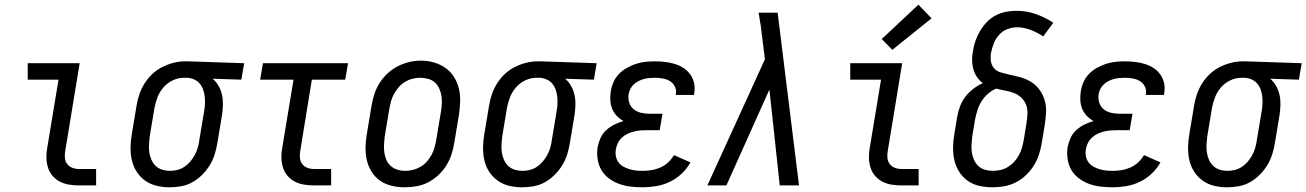

<svg xmlns="http://www.w3.org/2000/svg" viewBox="-20 -789 5559 817"><path d="M315 0Q294 0 273 -3.5Q252 -7 234 -16.5Q216 -26 203 -41.5Q190 -57 184 -76.5Q178 -96 177.5 -117.5Q177 -139 181 -160L229 -450H98V-520H319L258 -149Q255 -134 256 -119Q257 -104 265 -92.5Q273 -81 286.5 -75.5Q300 -70 315 -70H389V0Z M701 8Q673 8 646 1.5Q619 -5 597.5 -20.5Q576 -36 561.5 -58.5Q547 -81 541 -107.5Q535 -134 535.5 -162.5Q536 -191 541 -219L561 -339Q565 -364 573 -387.5Q581 -411 594.5 -433Q608 -455 627.5 -473.5Q647 -492 670 -503.5Q693 -515 717.5 -521.5Q742 -528 767 -528Q770 -528 773.5 -528Q777 -528 781 -528L1019 -520L1007 -450L885 -454Q900 -441 910 -423.5Q920 -406 924.5 -386Q929 -366 928.5 -344Q928 -322 925 -301L905 -181Q901 -156 893.5 -132Q886 -108 872.5 -86Q859 -64 840 -45Q821 -26 798.5 -13.5Q776 -1 751 3.5Q726 8 701 8ZM703 -62Q719 -62 735 -66Q751 -70 765 -79.5Q779 -89 790 -102Q801 -115 809 -130Q817 -145 821.5 -160.5Q826 -176 828 -192L848 -312Q851 -328 852 -344Q853 -360 851.5 -375.5Q850 -391 845 -406Q840 -421 830.5 -432.5Q821 -444 807 -450.5Q793 -457 777 -458H770Q768 -458 766 -458Q764 -458 762 -458Q738 -458 715 -447Q692 -436 675.5 -417Q659 -398 650 -374.5Q641 -351 637 -328L617 -208Q615 -191 614 -173.5Q613 -156 615.5 -140Q618 -124 624.5 -109Q631 -94 642.5 -83Q654 -72 670 -67Q686 -62 703 -62Z M1315 0Q1294 0 1273 -3.5Q1252 -7 1234 -16.5Q1216 -26 1203 -41.5Q1190 -57 1184 -76.5Q1178 -96 1177.5 -117.5Q1177 -139 1181 -160L1229 -450H1087L1099 -520H1461L1449 -450H1307L1258 -149Q1255 -134 1256 -119Q1257 -104 1265 -92.5Q1273 -81 1286.5 -75.5Q1300 -70 1315 -70H1389V0Z M1702 8Q1674 8 1646.5 1.5Q1619 -5 1597.5 -20Q1576 -35 1561.5 -58Q1547 -81 1541 -107.5Q1535 -134 1535.5 -162.5Q1536 -191 1541 -219L1561 -339Q1565 -364 1573 -388.5Q1581 -413 1595 -435.5Q1609 -458 1629 -476.5Q1649 -495 1672.5 -507Q1696 -519 1721 -525Q1746 -531 1772 -531Q1800 -531 1827 -523Q1854 -515 1875.5 -500Q1897 -485 1911.5 -462Q1926 -439 1932.5 -412.5Q1939 -386 1938 -357.5Q1937 -329 1933 -301L1913 -181Q1909 -156 1901 -131.5Q1893 -107 1879 -84.5Q1865 -62 1845 -43.5Q1825 -25 1801.5 -13Q1778 -1 1752.5 3.5Q1727 8 1702 8ZM1704 -62Q1720 -62 1736.5 -66Q1753 -70 1768 -78.5Q1783 -87 1795 -100Q1807 -113 1815.5 -128.5Q1824 -144 1828.5 -160Q1833 -176 1836 -192L1856 -312Q1859 -329 1860 -346.5Q1861 -364 1858.5 -380.5Q1856 -397 1849 -412.5Q1842 -428 1830 -438.5Q1818 -449 1801.5 -453.5Q1785 -458 1768 -458Q1751 -458 1735 -454Q1719 -450 1704 -441Q1689 -432 1677.5 -419Q1666 -406 1657.5 -391Q1649 -376 1644.5 -360Q1640 -344 1637 -328L1617 -208Q1615 -191 1614 -173.5Q1613 -156 1615.5 -139.5Q1618 -123 1624.5 -108Q1631 -93 1643 -82.5Q1655 -72 1671 -67Q1687 -62 1704 -62Z M2201 8Q2173 8 2146 1.5Q2119 -5 2097.5 -20.5Q2076 -36 2061.5 -58.5Q2047 -81 2041 -107.5Q2035 -134 2035.5 -162.5Q2036 -191 2041 -219L2061 -339Q2065 -364 2073 -387.5Q2081 -411 2094.5 -433Q2108 -455 2127.5 -473.5Q2147 -492 2170 -503.5Q2193 -515 2217.5 -521.5Q2242 -528 2267 -528Q2270 -528 2273.5 -528Q2277 -528 2281 -528L2519 -520L2507 -450L2385 -454Q2400 -441 2410 -423.5Q2420 -406 2424.5 -386Q2429 -366 2428.5 -344Q2428 -322 2425 -301L2405 -181Q2401 -156 2393.5 -132Q2386 -108 2372.5 -86Q2359 -64 2340 -45Q2321 -26 2298.5 -13.5Q2276 -1 2251 3.5Q2226 8 2201 8ZM2203 -62Q2219 -62 2235 -66Q2251 -70 2265 -79.5Q2279 -89 2290 -102Q2301 -115 2309 -130Q2317 -145 2321.5 -160.5Q2326 -176 2328 -192L2348 -312Q2351 -328 2352 -344Q2353 -360 2351.5 -375.5Q2350 -391 2345 -406Q2340 -421 2330.5 -432.5Q2321 -444 2307 -450.5Q2293 -457 2277 -458H2270Q2268 -458 2266 -458Q2264 -458 2262 -458Q2238 -458 2215 -447Q2192 -436 2175.5 -417Q2159 -398 2150 -374.5Q2141 -351 2137 -328L2117 -208Q2115 -191 2114 -173.5Q2113 -156 2115.5 -140Q2118 -124 2124.5 -109Q2131 -94 2142.5 -83Q2154 -72 2170 -67Q2186 -62 2203 -62Z M2715 8Q2689 8 2663.5 5Q2638 2 2614.5 -6.5Q2591 -15 2571 -30Q2551 -45 2539 -65.5Q2527 -86 2523 -112Q2519 -138 2523 -163Q2527 -183 2535.5 -202Q2544 -221 2560 -235.5Q2576 -250 2594.5 -259Q2613 -268 2633 -274Q2617 -283 2604.5 -296Q2592 -309 2585 -326Q2578 -343 2577 -362Q2576 -381 2579 -400Q2582 -420 2590.5 -439.5Q2599 -459 2614 -474.5Q2629 -490 2648 -500.5Q2667 -511 2687 -517.5Q2707 -524 2727 -526Q2747 -528 2767 -528Q2789 -528 2810 -525.5Q2831 -523 2851 -517Q2871 -511 2888 -500Q2905 -489 2917 -472.5Q2929 -456 2933.5 -435.5Q2938 -415 2934 -393Q2934 -391 2933.5 -389Q2933 -387 2933 -385H2855Q2855 -386 2855.5 -387Q2856 -388 2856 -390Q2859 -406 2851.5 -421Q2844 -436 2830.5 -444Q2817 -452 2800.5 -455Q2784 -458 2767 -458Q2755 -458 2743.5 -457Q2732 -456 2720.5 -453Q2709 -450 2698 -444.5Q2687 -439 2677.5 -430.5Q2668 -422 2662.5 -411Q2657 -400 2655 -389Q2652 -370 2657.5 -352.5Q2663 -335 2676.5 -324Q2690 -313 2708 -309Q2726 -305 2744 -305H2799L2787 -235H2733Q2719 -235 2705.5 -234Q2692 -233 2678 -229.5Q2664 -226 2651 -220Q2638 -214 2627 -204Q2616 -194 2609.5 -181Q2603 -168 2601 -155Q2598 -140 2600.5 -125.5Q2603 -111 2611 -99.5Q2619 -88 2631 -81Q2643 -74 2657 -69.5Q2671 -65 2685.5 -63.5Q2700 -62 2715 -62Q2733 -62 2752 -65Q2771 -68 2789.5 -76Q2808 -84 2823 -98Q2838 -112 2848 -129L2918 -98Q2903 -71 2880 -49.5Q2857 -28 2829.5 -15Q2802 -2 2772.5 3Q2743 8 2715 8Z M2990 0 3235 -537 3224 -625Q3221 -653 3217 -680.5Q3213 -708 3208 -735H3289L3380 0H3298L3254 -408L3071 0Z M3815 0Q3794 0 3773 -3.5Q3752 -7 3734 -16.5Q3716 -26 3703 -41.5Q3690 -57 3684 -76.5Q3678 -96 3677.5 -117.5Q3677 -139 3681 -160L3729 -450H3598V-520H3819L3758 -149Q3755 -134 3756 -119Q3757 -104 3765 -92.5Q3773 -81 3786.5 -75.5Q3800 -70 3815 -70H3889V0ZM3777 -577 3732 -623 3888 -769 3944 -711Z M4204 8Q4175 8 4147.5 2Q4120 -4 4098 -19.5Q4076 -35 4061.5 -58Q4047 -81 4041 -107.5Q4035 -134 4035.5 -162.5Q4036 -191 4041 -219L4053 -292Q4057 -314 4065 -336Q4073 -358 4087.5 -377Q4102 -396 4121.5 -411Q4141 -426 4162 -435Q4148 -446 4137.5 -461Q4127 -476 4122 -494Q4117 -512 4116.5 -531.5Q4116 -551 4120 -570Q4123 -593 4130.5 -614.5Q4138 -636 4150 -656.5Q4162 -677 4178.5 -694.5Q4195 -712 4216 -723Q4237 -734 4259.5 -738.5Q4282 -743 4305 -743Q4348 -743 4388 -729Q4428 -715 4462 -692L4419 -634Q4407 -642 4394 -649Q4381 -656 4367.5 -661Q4354 -666 4339 -669.5Q4324 -673 4309 -673Q4288 -673 4267.5 -665.5Q4247 -658 4232 -641.5Q4217 -625 4209 -605Q4201 -585 4197 -564Q4194 -546 4196.5 -528.5Q4199 -511 4210 -498.5Q4221 -486 4238 -481Q4255 -476 4272 -472Q4297 -467 4322.5 -460Q4348 -453 4369 -439.5Q4390 -426 4404.5 -405.5Q4419 -385 4426 -359.5Q4433 -334 4431 -307Q4429 -280 4425 -253L4413 -181Q4409 -156 4401 -131.5Q4393 -107 4379 -84.5Q4365 -62 4345.5 -43.5Q4326 -25 4302.5 -13Q4279 -1 4253.5 3.5Q4228 8 4204 8ZM4204 -62Q4220 -62 4236.5 -65.5Q4253 -69 4268 -78Q4283 -87 4295 -100Q4307 -113 4315.5 -128.5Q4324 -144 4328.5 -160Q4333 -176 4336 -192L4348 -265Q4351 -285 4352 -305Q4353 -325 4346.5 -342.5Q4340 -360 4326 -373.5Q4312 -387 4294 -393.5Q4276 -400 4257 -403.5Q4238 -407 4219 -412Q4200 -404 4183.5 -389.5Q4167 -375 4156 -357Q4145 -339 4139 -319.5Q4133 -300 4129 -280L4117 -208Q4115 -191 4114 -173.5Q4113 -156 4115.5 -140Q4118 -124 4124.5 -109Q4131 -94 4142.5 -83Q4154 -72 4170.5 -67Q4187 -62 4204 -62Z M4715 8Q4689 8 4663.5 5Q4638 2 4614.5 -6.5Q4591 -15 4571 -30Q4551 -45 4539 -65.5Q4527 -86 4523 -112Q4519 -138 4523 -163Q4527 -183 4535.5 -202Q4544 -221 4560 -235.5Q4576 -250 4594.5 -259Q4613 -268 4633 -274Q4617 -283 4604.5 -296Q4592 -309 4585 -326Q4578 -343 4577 -362Q4576 -381 4579 -400Q4582 -420 4590.5 -439.5Q4599 -459 4614 -474.5Q4629 -490 4648 -500.5Q4667 -511 4687 -517.5Q4707 -524 4727 -526Q4747 -528 4767 -528Q4789 -528 4810 -525.5Q4831 -523 4851 -517Q4871 -511 4888 -500Q4905 -489 4917 -472.5Q4929 -456 4933.5 -435.5Q4938 -415 4934 -393Q4934 -391 4933.5 -389Q4933 -387 4933 -385H4855Q4855 -386 4855.5 -387Q4856 -388 4856 -390Q4859 -406 4851.5 -421Q4844 -436 4830.5 -444Q4817 -452 4800.5 -455Q4784 -458 4767 -458Q4755 -458 4743.5 -457Q4732 -456 4720.5 -453Q4709 -450 4698 -444.5Q4687 -439 4677.5 -430.5Q4668 -422 4662.5 -411Q4657 -400 4655 -389Q4652 -370 4657.5 -352.5Q4663 -335 4676.5 -324Q4690 -313 4708 -309Q4726 -305 4744 -305H4799L4787 -235H4733Q4719 -235 4705.5 -234Q4692 -233 4678 -229.5Q4664 -226 4651 -220Q4638 -214 4627 -204Q4616 -194 4609.5 -181Q4603 -168 4601 -155Q4598 -140 4600.5 -125.5Q4603 -111 4611 -99.5Q4619 -88 4631 -81Q4643 -74 4657 -69.5Q4671 -65 4685.5 -63.5Q4700 -62 4715 -62Q4733 -62 4752 -65Q4771 -68 4789.5 -76Q4808 -84 4823 -98Q4838 -112 4848 -129L4918 -98Q4903 -71 4880 -49.5Q4857 -28 4829.5 -15Q4802 -2 4772.5 3Q4743 8 4715 8Z M5201 8Q5173 8 5146 1.5Q5119 -5 5097.5 -20.5Q5076 -36 5061.5 -58.5Q5047 -81 5041 -107.5Q5035 -134 5035.5 -162.5Q5036 -191 5041 -219L5061 -339Q5065 -364 5073 -387.5Q5081 -411 5094.5 -433Q5108 -455 5127.5 -473.5Q5147 -492 5170 -503.5Q5193 -515 5217.5 -521.5Q5242 -528 5267 -528Q5270 -528 5273.5 -528Q5277 -528 5281 -528L5519 -520L5507 -450L5385 -454Q5400 -441 5410 -423.5Q5420 -406 5424.5 -386Q5429 -366 5428.5 -344Q5428 -322 5425 -301L5405 -181Q5401 -156 5393.5 -132Q5386 -108 5372.5 -86Q5359 -64 5340 -45Q5321 -26 5298.5 -13.5Q5276 -1 5251 3.5Q5226 8 5201 8ZM5203 -62Q5219 -62 5235 -66Q5251 -70 5265 -79.5Q5279 -89 5290 -102Q5301 -115 5309 -130Q5317 -145 5321.5 -160.5Q5326 -176 5328 -192L5348 -312Q5351 -328 5352 -344Q5353 -360 5351.5 -375.5Q5350 -391 5345 -406Q5340 -421 5330.5 -432.5Q5321 -444 5307 -450.5Q5293 -457 5277 -458H5270Q5268 -458 5266 -458Q5264 -458 5262 -458Q5238 -458 5215 -447Q5192 -436 5175.5 -417Q5159 -398 5150 -374.5Q5141 -351 5137 -328L5117 -208Q5115 -191 5114 -173.5Q5113 -156 5115.5 -140Q5118 -124 5124.5 -109Q5131 -94 5142.5 -83Q5154 -72 5170 -67Q5186 -62 5203 -62Z"/></svg>

Font: Iosevka Gothic
Style: Italic
Weight: 400
Italic angle: -9°
Monospace: yes
Designer: Belleve Invis
Foundry: Belleve Invis
Version: Version 15.5.1; ttfautohint (v1.8.4)